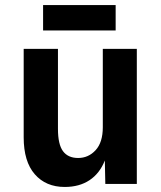

<svg xmlns="http://www.w3.org/2000/svg" viewBox="-20 -730 640 762"><path d="M237 12Q162 12 118 -38.5Q74 -89 74 -185V-536H210V-219Q210 -157 230 -130Q250 -103 290 -103Q331 -103 359.5 -134Q388 -165 388 -225V-536H523V0H398L396 -93Q376 -42 335.5 -15Q295 12 237 12ZM151 -609V-710H439V-609Z"/></svg>

Font: Geist Mono
Style: Bold
Weight: 700
Monospace: yes
Designer: Basement.studio, Andrés Briganti, Mateo Zaragoza
Foundry: Basement.studio, Vercel, Andrés Briganti, Guido Ferreyra, Mateo Zaragoza
Version: Version 1.500; ttfautohint (v1.8.4.7-5d5b)